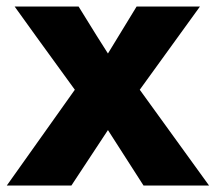

<svg xmlns="http://www.w3.org/2000/svg" viewBox="-20 -575 670 595"><path d="M1 0Q50.8 0 201.2 0Q229.5 -43 314.5 -171.9Q341.8 -128.9 424.8 0Q475.6 0 627.9 0Q574.2 -74.2 413.1 -296.9Q460 -361.3 599.6 -554.7Q550.8 -554.7 403.3 -554.7Q380.9 -518.6 314.5 -409.2Q291 -445.3 223.6 -554.7Q173.8 -554.7 25.4 -554.7Q71.3 -490.2 211.9 -296.9Q159.2 -222.7 1 0Z"/></svg>

Font: Avakin
Style: Bold
Weight: 700
Designer: Herb Lubalin, Tom Carnase, Ed Benguiat, Adobe Type Staff
Version: Version 1.0